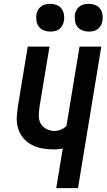

<svg xmlns="http://www.w3.org/2000/svg" viewBox="-20 -977 554 997"><path d="M272 0 306 -206Q295 -204 284.5 -202.5Q274 -201 263 -201Q232 -201 201.5 -206Q171 -211 144.5 -225Q118 -239 99.5 -262Q81 -285 73 -313.5Q65 -342 67.5 -373.5Q70 -405 75 -437L124 -735H237L185 -421Q182 -399 181.5 -376Q181 -353 191.5 -335Q202 -317 221.5 -307Q241 -297 263 -297Q280 -297 296.5 -304Q313 -311 325 -323L393 -735H506L385 0ZM441 -813Q424 -813 408 -819Q392 -825 382 -838Q372 -851 369.5 -868Q367 -885 369 -902Q371 -914 377.5 -925.5Q384 -937 394.5 -944.5Q405 -952 417 -954.5Q429 -957 441 -957Q458 -957 474 -951Q490 -945 499.5 -932Q509 -919 512 -902Q515 -885 512 -868Q510 -856 503.5 -844.5Q497 -833 487 -825.5Q477 -818 465 -815.5Q453 -813 441 -813ZM241 -813Q224 -813 208 -819Q192 -825 182 -838Q172 -851 169.5 -868Q167 -885 169 -902Q171 -914 177.5 -925.5Q184 -937 194.5 -944.5Q205 -952 217 -954.5Q229 -957 241 -957Q258 -957 274 -951Q290 -945 299.5 -932Q309 -919 312 -902Q315 -885 312 -868Q310 -856 303.5 -844.5Q297 -833 287 -825.5Q277 -818 265 -815.5Q253 -813 241 -813Z"/></svg>

Font: Iosevka Oblique
Style: Bold
Weight: 700
Italic angle: -9°
Monospace: yes
Designer: Belleve Invis
Foundry: Belleve Invis
Version: Version 32.5.0; ttfautohint (v1.8.4)